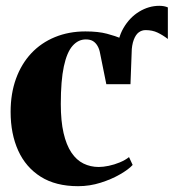

<svg xmlns="http://www.w3.org/2000/svg" viewBox="-20 -629 597 660"><path d="M428.5 -340 387.5 -401.5 383 -446.5Q383 -495.5 404.2 -532.2Q425.5 -569 458.5 -589Q491.5 -609 527.5 -609Q545 -609 557 -603.5V-495Q539.5 -508.5 521.5 -517Q503.5 -525.5 480.5 -525.5Q467.5 -525.5 457 -517.8Q446.5 -510 439.8 -492.2Q433 -474.5 432 -445ZM248.5 11Q171.5 11 120 -21.5Q68.5 -54 42.5 -111.5Q16.5 -169 16.5 -244.5Q16.5 -307.5 35 -358.5Q53.5 -409.5 87.5 -445.8Q121.5 -482 169 -501.5Q216.5 -521 273.5 -521Q318 -521 347.8 -513Q377.5 -505 398 -496.5Q418.5 -488 434 -486L428.5 -339.5H345.5L324 -446Q321.5 -460.5 315.2 -471.2Q309 -482 299.5 -487.8Q290 -493.5 275 -493.5Q249 -493.5 229.5 -471.5Q210 -449.5 199.5 -400.8Q189 -352 189 -271.5Q189 -213 198.5 -171.8Q208 -130.5 225.5 -104.5Q243 -78.5 267 -66.8Q291 -55 319.5 -55Q334.5 -55 353.8 -59Q373 -63 391.8 -70.8Q410.5 -78.5 423.5 -89L436 -62Q422.5 -47 393.2 -30Q364 -13 326.2 -1Q288.5 11 248.5 11Z"/></svg>

Font: Merriweather 144pt ExtraBold
Style: Regular
Weight: 800
Version: Version 2.100